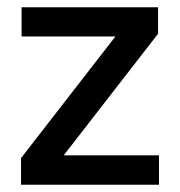

<svg xmlns="http://www.w3.org/2000/svg" viewBox="-20 -509 496 529"><path d="M418 -81V0H38V-73.5L298 -408.5H39.5V-489H415.5V-416L155.5 -81Z"/></svg>

Font: Anek Telugu Medium Medium
Style: Regular
Weight: 500
Version: Version 1.003